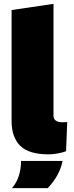

<svg xmlns="http://www.w3.org/2000/svg" viewBox="-20 -790 384 994"><path d="M231 9Q129 9 84.5 -35.5Q40 -80 40 -163V-738L257 -770V-190Q257 -174 269 -165.5Q281 -157 304 -157Q309 -157 315 -157.5Q321 -158 328 -158L322 -7Q303 0 278.5 4.5Q254 9 231 9ZM42 184Q67 155 78 119Q89 83 89 43H304Q296 83 276 118.5Q256 154 227 184Z"/></svg>

Font: REM Black
Style: Regular
Weight: 900
Designer: Octavio Pardo
Foundry: Ashler Design
Version: Version 1.005;gftools[0.9.28]